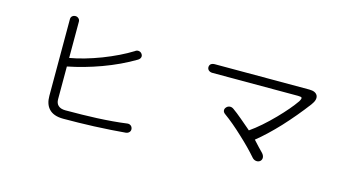

<svg xmlns="http://www.w3.org/2000/svg" viewBox="-71 -968 2142 1167"><g transform="rotate(15 1000.0 -384.0)"><path d="M254.9 -668V-185.5Q254.9 -134.8 280.3 -106.4Q309.6 -73.2 372.1 -73.2Q466.8 -73.2 565.4 -77.1Q676.8 -82 762.7 -89.8Q776.4 -91.8 784.2 -101.6Q791 -110.4 789.1 -122.1Q787.1 -133.8 778.3 -140.6Q767.6 -148.4 752.9 -145.5Q673.8 -134.8 569.3 -129.9Q483.4 -126 372.1 -126Q341.8 -126 326.2 -140.6Q311.5 -154.3 311.5 -179.7V-385.7Q415 -406.2 519.5 -444.3Q628.9 -484.4 718.8 -538.1Q732.4 -546.9 734.4 -558.6Q736.3 -569.3 728.5 -579.1Q721.7 -587.9 710 -589.8Q697.3 -591.8 686.5 -583Q611.3 -536.1 505.9 -495.1Q400.4 -455.1 311.5 -439.5V-668Q311.5 -680.7 301.8 -688.5Q293.9 -695.3 283.2 -695.3Q271.5 -695.3 263.7 -688.5Q254.9 -681.6 254.9 -668Z M1176.8 -631.8Q1161.1 -631.8 1151.4 -624Q1143.6 -616.2 1143.6 -604.5Q1143.6 -593.8 1151.4 -585.9Q1161.1 -577.1 1176.8 -577.1H1714.8Q1734.4 -577.1 1738.3 -572.3Q1742.2 -566.4 1730.5 -546.9Q1693.4 -493.2 1625 -422.9Q1548.8 -344.7 1480.5 -296.9L1465.8 -309.6Q1433.6 -337.9 1414.1 -353.5Q1381.8 -380.9 1355.5 -399.4Q1342.8 -408.2 1330.1 -406.2Q1317.4 -404.3 1309.6 -394.5Q1301.8 -385.7 1302.7 -375Q1303.7 -363.3 1316.4 -354.5Q1372.1 -314.5 1438.5 -252Q1501 -194.3 1544.9 -143.6Q1555.7 -130.9 1570.3 -128.9Q1584 -127 1594.7 -134.8Q1604.5 -142.6 1605.5 -155.3Q1606.4 -169.9 1593.8 -184.6Q1581.1 -197.3 1565.4 -213.9Q1546.9 -233.4 1530.3 -252Q1594.7 -303.7 1668 -381.8Q1741.2 -460.9 1807.6 -548.8Q1834 -584 1823.2 -608.4Q1811.5 -631.8 1771.5 -631.8Z"/></g></svg>

Font: GulimChe
Style: Regular
Weight: 400
Monospace: yes
Version: Version 2.21